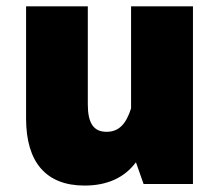

<svg xmlns="http://www.w3.org/2000/svg" viewBox="-20 -575 681 600"><path d="M61.5 -204.6C61.5 -67.4 124.5 4.9 244.1 4.9C314.9 4.9 368.7 -19.5 404.8 -67.9L428.7 0H583V-555.2H389.6V-236.3C374 -187.5 351.6 -163.1 313 -163.1C272.5 -163.1 254.4 -189.9 254.4 -249V-555.2H61.5Z"/></svg>

Font: Estedad Black
Style: Regular
Weight: 900
Designer: Amin Abedi
Version: Version 7.3